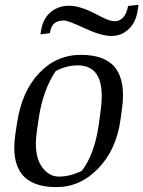

<svg xmlns="http://www.w3.org/2000/svg" viewBox="-20 -769 597 800"><path d="M225.6 -33.2Q272.5 -33.2 321.3 -57.6Q374 -126.5 391.6 -250.5L399.4 -308.6Q425.3 -496.6 304.2 -496.6Q256.3 -496.6 211.9 -472.7Q158.2 -392.1 141.1 -274.4L132.8 -216.3Q121.1 -127 150.4 -80.1Q179.7 -33.2 225.6 -33.2ZM214.4 10.7Q11.7 10.7 43.9 -209.5L50.8 -254.9Q70.3 -387.2 142.6 -463.9Q214.8 -540.5 317.4 -540.5Q419.9 -540.5 461.9 -484.4Q503.9 -428.2 488.3 -315.9L481.9 -269.5Q464.8 -145.5 389.6 -67.4Q314.5 10.7 214.4 10.7ZM513.7 -744.1 557.1 -749 553.7 -726.1Q546.4 -675.8 516.1 -647.5Q485.8 -619.1 443.8 -619.1Q401.9 -619.1 332.5 -651.4Q262.7 -683.6 247.6 -683.6Q220.2 -683.6 206.1 -671.9Q192.4 -660.2 188 -630.9L148.4 -626L150.4 -638.2Q158.2 -690.4 190.4 -717.8Q222.7 -745.1 267.6 -745.1Q312 -745.1 375 -712.9Q398.4 -700.2 419.9 -690.4Q441.4 -680.7 460 -680.7Q478.5 -680.7 493.2 -696.3Q507.8 -711.9 513.7 -744.1Z"/></svg>

Font: NoticiaText-Italic
Style: Italic
Weight: 400
Italic angle: -8°
Designer: JM Sole
Foundry: JM Sole
Version: Version 1.003